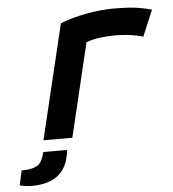

<svg xmlns="http://www.w3.org/2000/svg" viewBox="-128 -583 740 821"><g transform="rotate(-5 242.0 -172.5)"><path d="M42 0 160 -492Q215 -513 275.5 -524Q336 -535 391 -535Q446 -535 481.5 -530.5Q517 -526 553 -516L506 -404Q489 -409 471.5 -412.5Q454 -416 433 -418Q412 -420 386 -420Q355 -420 323 -416Q291 -412 262 -402L166 0ZM-21 190Q-35 190 -51.5 188Q-68 186 -76 183L-62 120H-50Q-15 119 5.5 107Q26 95 37 50H139Q134 100 113 131Q92 162 57.5 176Q23 190 -21 190Z"/></g></svg>

Font: Ubuntu Sans Mono SemiBold
Style: Italic
Weight: 600
Italic angle: -13.5°
Monospace: yes
Designer: Dalton Maag Ltd
Foundry: Dalton Maag Ltd
Version: Version 1.006